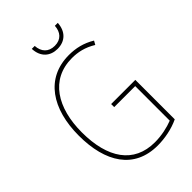

<svg xmlns="http://www.w3.org/2000/svg" viewBox="-266 -1002 1112 1112"><g transform="rotate(-45 290.0 -446.0)"><path d="M433 -902H409C406 -853 379 -820 327 -820C276 -820 247 -852 244 -902H220C223 -832 267 -796 326 -796C389 -796 429 -836 433 -902ZM319 -351V-326H491V-43C450 -27 397 -15 342 -15C170 -15 83 -144 83 -355C83 -555 171 -700 347 -700C395 -700 444 -690 496 -658L509 -681C456 -713 403 -725 347 -725C156 -725 57 -572 57 -354C57 -136 148 10 341 10C397 10 463 -2 517 -28V-351Z"/></g></svg>

Font: Noto Sans Gujarati Condensed Thin
Style: Regular
Weight: 100
Width: 3
Designer: Jelle Bosma - Monotype Design Team, Universal Thirst
Foundry: Monotype Imaging Inc.
Version: Version 2.106